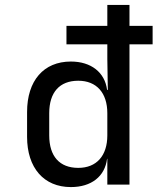

<svg xmlns="http://www.w3.org/2000/svg" viewBox="-20 -750 640 780"><path d="M506 -645V-730H416V-645H250V-570H416V-510L418 -385H415C406 -456 350 -500 268 -500C157 -500 90 -422 90 -295V-194C90 -68 158 10 268 10C351 10 406 -33 415 -105H416V0H506V-570H600V-645ZM416 -200C416 -117 372 -68 298 -68C222 -68 180 -115 180 -200V-290C180 -375 222 -422 298 -422C372 -422 416 -373 416 -290Z"/></svg>

Font: Tekne LDO
Style: Regular
Weight: 400
Monospace: yes
Designer: Alessio Laiso, Mario Rullo, Paolo Rosset
Foundry: Alessio Laiso
Version: Version 1.000;hotconv 1.0.109;makeotfexe 2.5.65596